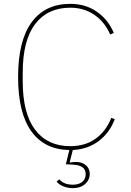

<svg xmlns="http://www.w3.org/2000/svg" viewBox="-20 -766 681 997"><path d="M576 -147Q549 -76 492.5 -33.5Q436 9 358 13L342 76L344 78Q358 75 375 75Q406 75 426 92Q446 109 446 137Q446 168 422 189.5Q398 211 359 211Q331 211 307.5 201Q284 191 274 177L288 165Q311 193 359 193Q389 193 407 178.5Q425 164 425 138Q425 92 359 89L322 87L340 13Q211 11 142.5 -84.5Q74 -180 74 -366Q74 -554 144 -650Q214 -746 345 -746Q424 -746 482.5 -705.5Q541 -665 571 -595L552 -587Q524 -652 470 -689Q416 -726 345 -726Q227 -726 162.5 -641Q98 -556 98 -389V-344Q98 -177 162.5 -92Q227 -7 345 -7Q422 -7 476 -45.5Q530 -84 558 -154Z"/></svg>

Font: IBM Plex Sans JP Thin
Style: Regular
Weight: 100
Designer: Mike Abbink; Paul van der Laan; Pieter van Rosmalen; Wujin Sim; Yejin Wi; Jinhee Kim; Boomi Park; Yona Kim; Kichan Ma
Foundry: Sandoll Inc.
Version: Version 1.001